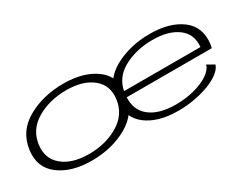

<svg xmlns="http://www.w3.org/2000/svg" viewBox="-64 -999 1810 1413"><g transform="rotate(-30 841.0 -292.5)"><path d="M407 5.5Q234.5 5.5 130.8 -73.5Q27 -152.5 47 -294Q67.5 -441.5 200 -516.2Q332.5 -591 505.5 -591Q678 -591 781.5 -513.2Q885 -435.5 865.5 -294Q845 -146.5 712.5 -70.5Q580 5.5 407 5.5ZM413 -47Q555 -47 662.8 -111.2Q770.5 -175.5 786.5 -293.5Q802.5 -407.5 722.2 -473Q642 -538.5 499.5 -538.5Q357 -538.5 249.5 -475.2Q142 -412 125.5 -293.5Q110 -179.5 190.2 -113.2Q270.5 -47 413 -47ZM1142.5 6Q970 6 870.8 -70.2Q771.5 -146.5 787.5 -294.5Q804 -443.5 936 -516.8Q1068 -590 1239 -590Q1407.5 -590 1507.2 -515.2Q1607 -440.5 1589 -298.5Q1586 -280 1582.5 -270.5H860Q855.5 -165 925.5 -107Q1003 -43 1148.5 -43Q1231.5 -43 1304.8 -62.2Q1378 -81.5 1427 -114Q1476 -146.5 1486.5 -187L1546.5 -153Q1536 -119.5 1498 -90.5Q1460 -61.5 1403.8 -40Q1347.5 -18.5 1280 -6.2Q1212.5 6 1142.5 6ZM865.5 -319.5H1515Q1524.5 -424.5 1450 -481.5Q1372 -541.5 1234 -541.5Q1091.5 -541.5 983.5 -480.5Q886.5 -425.5 865.5 -319.5Z"/></g></svg>

Font: Anybody UltraExpanded Light
Style: Italic
Weight: 300
Width: 9
Italic angle: -10°
Designer: Tyler Finck
Foundry: Etcetera Type Company
Version: Version 1.010; ttfautohint (v1.8.3) -l 8 -r 50 -G 200 -x 14 